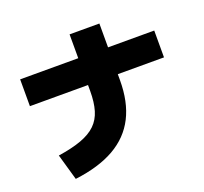

<svg xmlns="http://www.w3.org/2000/svg" viewBox="-144 -990 1289 1211"><g transform="rotate(-20 500.0 -385.0)"><path d="M115 -125Q208 -139 271 -162Q334 -185 371 -221Q408 -257 424 -310.5Q440 -364 440 -440V-820H640V-440Q640 -294 588 -192Q536 -90 431 -30Q326 30 165 50ZM50 -480V-660H950V-480Z"/></g></svg>

Font: M PLUS 1 Black
Style: Regular
Weight: 900
Designer: Coji Morishita
Foundry: UNDERFOREST DESIGN
Version: Version 1.001